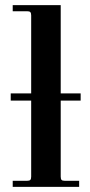

<svg xmlns="http://www.w3.org/2000/svg" viewBox="-20 -732 354 752"><path d="M217.8 -711.9V-366.2H295.9V-337.9H217.8V-40Q217.8 -30.8 221.2 -27.3Q224.6 -23.9 233.9 -23.9H290V0H29.8V-23.9H85.9Q95.2 -23.9 98.6 -27.3Q102.1 -30.8 102.1 -40V-337.9H22V-366.2H102.1V-671.9Q102.1 -681.2 98.6 -684.6Q95.2 -688 85.9 -688H29.8V-711.9Z"/></svg>

Font: Flanker Steampunk
Style: Bold
Weight: 700
Designer: Alexey Kryukov, Leonardo Di Lena
Foundry: Alexey Kryukov, Leonardo Di Lena
Version: 1.210